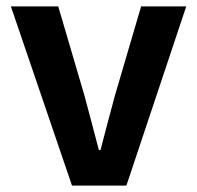

<svg xmlns="http://www.w3.org/2000/svg" viewBox="-20 -580 616 600"><path d="M205 0H375L562 -560H421L339 -281C324 -226 309 -168 294 -111H289C274 -168 259 -226 244 -281L162 -560H14Z"/></svg>

Font: Noto Sans JP
Style: Bold
Weight: 700
Designer: Ryoko NISHIZUKA  (kana, bopomofo & ideographs); Paul D. Hunt (Latin, Greek & Cyrillic); Sandoll Communications , Soo-you
Foundry: Adobe
Version: Version 2.002;hotconv 1.0.116;makeotfexe 2.5.65601